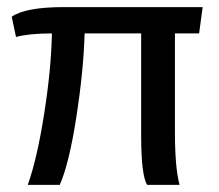

<svg xmlns="http://www.w3.org/2000/svg" viewBox="-20 -506 616 540"><path d="M472 -135Q472 -34 485 14H394Q377 -12 377 -126V-412H218Q215 -307 194.5 -175.5Q174 -44 148 14H58Q84 -58 104 -184.5Q124 -311 126 -412Q62 -412 25 -402L13 -459Q52 -486 159 -486H550L540 -412H472Z"/></svg>

Font: LINE Seed Sans KR Regular
Style: Regular
Weight: 400
Designer: LINE VX Design & Sandoll Inc & Dalton Maag Ltd
Foundry: Sandoll Inc.
Version: Version 1.000